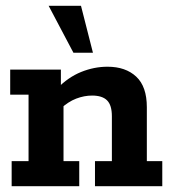

<svg xmlns="http://www.w3.org/2000/svg" viewBox="-20 -639 592 659"><path d="M20 0V-86H78V-314H15V-400H189V-337L176 -335Q214 -374 258.5 -392Q303 -410 349 -410Q411 -410 447.5 -376Q484 -342 484 -271V-86H537V0H306V-86H364V-240Q364 -278 347.5 -294.5Q331 -311 296 -311Q269 -311 241.5 -300.5Q214 -290 187 -265L198 -298V-86H252V0ZM232 -458 147 -619H258L299 -458Z"/></svg>

Font: Rokkitt SemiBold
Style: Bold
Weight: 700
Version: Version 3.103